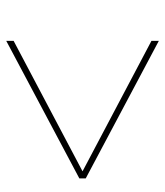

<svg xmlns="http://www.w3.org/2000/svg" viewBox="22 -656 516 599"><g transform="rotate(90 279.5 -357.0)"><path d="M108 -119V-142L515 -357L108 -572V-595L537 -367V-347Z"/></g></svg>

Font: Noto Serif Display ExtraLight
Style: Italic
Weight: 200
Italic angle: -12°
Designer: Monotype Design Team
Foundry: Monotype Imaging Inc.
Version: Version 2.009